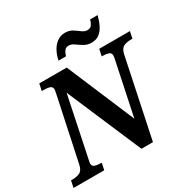

<svg xmlns="http://www.w3.org/2000/svg" viewBox="-223 -1097 1246 1273"><g transform="rotate(-30 400.0 -460.0)"><path d="M-22 0 -11 -52H1Q31 -52 55 -62.5Q79 -73 88 -113L190 -594Q192 -605 194 -614Q196 -623 196 -628Q196 -650 177.5 -656Q159 -662 129 -662H117L128 -714H338L557 -196L641 -597Q643 -605 644.5 -614Q646 -623 646 -628Q646 -650 627.5 -656Q609 -662 585 -662H576L587 -714H822L811 -662H798Q769 -662 745 -651.5Q721 -641 712 -601L586 0H498L254 -570L160 -118Q154 -92 154 -86Q154 -64 172.5 -58Q191 -52 216 -52H224L213 0ZM566 -774Q533 -774 508 -789Q483 -804 462.5 -819Q442 -834 422 -834Q398 -834 387.5 -817.5Q377 -801 371 -781H314Q321 -817 337.5 -848.5Q354 -880 380 -899.5Q406 -919 441 -920Q475 -920 498.5 -905Q522 -890 541.5 -875Q561 -860 581 -860Q606 -860 616.5 -876.5Q627 -893 632 -913H689Q681 -878 666 -846Q651 -814 626.5 -794Q602 -774 566 -774Z"/></g></svg>

Font: Noto Serif SemiCondensed
Style: Bold Italic
Weight: 700
Width: 4
Italic angle: -12°
Designer: Monotype Design Team
Foundry: Monotype Imaging Inc.
Version: Version 2.014